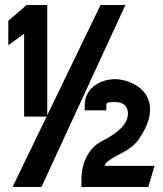

<svg xmlns="http://www.w3.org/2000/svg" viewBox="-20 -744 647 764"><path d="M13 -564 76 -610V-280H168V-724H86L13 -661ZM30 0H145L479 -724H380ZM304 0H570L595 -84H396C399 -90 401 -96 404 -98C448 -134 500 -141 535 -194C606 -298 578 -371 521 -405C492 -422 461 -429 437 -429C385 -429 317 -397 317 -325V-305H403V-325C403 -336 408 -338 437 -338C471 -338 489 -322 489 -291C489 -258 462 -221 385 -182C339 -159 302 -104 304 -19Z"/></svg>

Font: Charger Sport
Style: BlkNrw
Weight: 900
Designer: Jasper
Foundry: Cannot Into Space Fonts
Version: Version 1.1